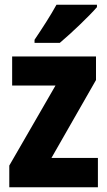

<svg xmlns="http://www.w3.org/2000/svg" viewBox="-20 -786 451 806"><path d="M387 -756V-766H217C193 -722 158 -668 125 -619V-606H231C281 -648 356 -720 387 -756ZM391 0V-123H196L383 -450V-549H31V-427H213L19 -91V0Z"/></svg>

Font: Noto Sans Gurmukhi UI Condensed ExtraBold
Style: Regular
Weight: 800
Width: 3
Designer: Jelle Bosma - Monotype Design Team
Foundry: Monotype Imaging Inc.
Version: Version 2.004